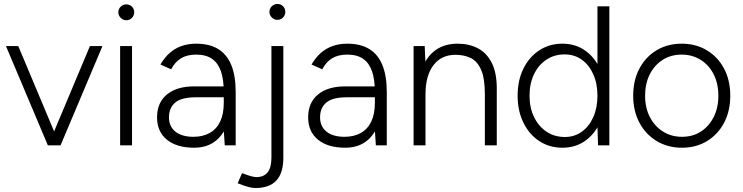

<svg xmlns="http://www.w3.org/2000/svg" viewBox="-20 -732 3743 967"><path d="M223 0 433 -500H496L285 0ZM221 0 10 -500H72L282 0Z M585 0V-500H645V0ZM616 -630Q600 -630 588 -642Q576 -654 576 -670Q576 -687 588 -698.5Q600 -710 616 -710Q633 -710 644.5 -698.5Q656 -687 656 -670Q656 -654 644.5 -642Q633 -630 616 -630Z M1112 0 1107 -75V-268Q1107 -332 1092.5 -373.5Q1078 -415 1047.5 -436Q1017 -457 968 -457Q923 -457 892.5 -439Q862 -421 842 -383L788 -407Q809 -443 835.5 -466Q862 -489 895 -500.5Q928 -512 968 -512Q1035 -512 1079 -485Q1123 -458 1145 -404Q1167 -350 1167 -268V0ZM958 12Q870 12 820.5 -28.5Q771 -69 771 -141Q771 -215 820.5 -256Q870 -297 958 -297H1108V-242H966Q894 -242 862.5 -215.5Q831 -189 831 -141Q831 -95 863.5 -69Q896 -43 954 -43Q1002 -43 1036.5 -62.5Q1071 -82 1089 -120Q1107 -158 1107 -214H1142Q1142 -112 1093.5 -50Q1045 12 958 12Z M1377 -632Q1361 -632 1349 -644Q1337 -656 1337 -672Q1337 -689 1349 -700.5Q1361 -712 1377 -712Q1394 -712 1405.5 -700.5Q1417 -689 1417 -672Q1417 -656 1405.5 -644Q1394 -632 1377 -632ZM1266 215Q1236 215 1177 191L1199 140Q1225 150 1243 155Q1261 160 1271 160Q1347 160 1347 63V-500H1407V63Q1407 139 1372 177Q1337 215 1266 215Z M1873 0 1868 -75V-268Q1868 -332 1853.5 -373.5Q1839 -415 1808.5 -436Q1778 -457 1729 -457Q1684 -457 1653.5 -439Q1623 -421 1603 -383L1549 -407Q1570 -443 1596.5 -466Q1623 -489 1656 -500.5Q1689 -512 1729 -512Q1796 -512 1840 -485Q1884 -458 1906 -404Q1928 -350 1928 -268V0ZM1719 12Q1631 12 1581.5 -28.5Q1532 -69 1532 -141Q1532 -215 1581.5 -256Q1631 -297 1719 -297H1869V-242H1727Q1655 -242 1623.5 -215.5Q1592 -189 1592 -141Q1592 -95 1624.5 -69Q1657 -43 1715 -43Q1763 -43 1797.5 -62.5Q1832 -82 1850 -120Q1868 -158 1868 -214H1903Q1903 -112 1854.5 -50Q1806 12 1719 12Z M2063 0V-500H2119L2123 -408V0ZM2422 0V-256H2482V0ZM2422 -256Q2422 -339 2402.5 -382Q2383 -425 2349.5 -440.5Q2316 -456 2274 -456Q2203 -456 2163 -403.5Q2123 -351 2123 -257H2086Q2086 -337 2109 -394Q2132 -451 2176.5 -481.5Q2221 -512 2285 -512Q2343 -512 2387.5 -488.5Q2432 -465 2457.5 -414Q2483 -363 2482 -279V-256Z M2992 0 2989 -93V-700H3049V0ZM2813 12Q2747 12 2696 -21.5Q2645 -55 2616 -114.5Q2587 -174 2587 -250Q2587 -327 2616 -386Q2645 -445 2696 -478.5Q2747 -512 2813 -512Q2877 -512 2925.5 -478.5Q2974 -445 3001.5 -386Q3029 -327 3029 -250Q3029 -174 3001.5 -114.5Q2974 -55 2925.5 -21.5Q2877 12 2813 12ZM2825 -42Q2873 -42 2910 -68.5Q2947 -95 2968 -142Q2989 -189 2989 -250Q2989 -311 2968 -358Q2947 -405 2910 -431.5Q2873 -458 2824 -458Q2772 -458 2732 -431.5Q2692 -405 2669.5 -358Q2647 -311 2647 -250Q2647 -189 2670 -142Q2693 -95 2733 -68.5Q2773 -42 2825 -42Z M3415 12Q3343 12 3287.5 -21.5Q3232 -55 3200.5 -114Q3169 -173 3169 -250Q3169 -327 3200 -386Q3231 -445 3286.5 -478.5Q3342 -512 3413 -512Q3485 -512 3540.5 -478.5Q3596 -445 3627 -386Q3658 -327 3658 -250Q3658 -173 3627 -114Q3596 -55 3541 -21.5Q3486 12 3415 12ZM3415 -43Q3469 -43 3510 -69.5Q3551 -96 3574.5 -142.5Q3598 -189 3598 -250Q3598 -311 3574.5 -357.5Q3551 -404 3509 -430.5Q3467 -457 3413 -457Q3359 -457 3317.5 -430.5Q3276 -404 3252.5 -357.5Q3229 -311 3229 -250Q3229 -189 3253 -142.5Q3277 -96 3319 -69.5Q3361 -43 3415 -43Z"/></svg>

Font: Figtree Light Light
Style: Regular
Weight: 300
Version: Version 2.001;gftools[0.9.30]